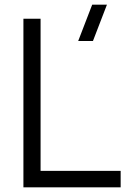

<svg xmlns="http://www.w3.org/2000/svg" viewBox="-20 -800 550 820"><path d="M495.3 0H80V-720H153.3V-70.3H495.3ZM314 -625H377L436.7 -780H373.7Z"/></svg>

Font: Manrope Variable Light
Style: Regular
Weight: 200
Designer: Mikhail Sharanda
Foundry: Mikhail Sharanda
Version: Version 4.505